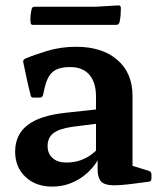

<svg xmlns="http://www.w3.org/2000/svg" viewBox="-20 -679 595 710"><path d="M173 11Q112 11 74 -25Q36 -61 36 -118Q36 -181 82 -216.5Q128 -252 223 -262L351 -276L349 -223L247 -210Q199 -203 177.5 -186.5Q156 -170 156 -139Q156 -111 174.5 -94.5Q193 -78 225 -78Q256 -78 279.5 -87Q303 -96 318.5 -108Q334 -120 340 -127L352 -115Q349 -97 334.5 -75.5Q320 -54 296.5 -34Q273 -14 241.5 -1.5Q210 11 173 11ZM335 -322Q335 -374 310.5 -402.5Q286 -431 240 -431Q218 -431 199.5 -426Q181 -421 167.5 -405.5Q154 -390 146 -358L139 -327Q136 -318 127 -318H104Q94 -318 93 -328Q85 -359 78.5 -389.5Q72 -420 66 -449Q64 -457 73 -462Q103 -475 153.5 -490.5Q204 -506 262 -506Q358 -506 414 -457.5Q470 -409 470 -325V-162H335ZM470 -162V-38L450 -72L531 -47Q540 -44 540 -34V-18Q540 -8 530 -7L476 0Q424 7 394.5 6Q365 5 353 -9Q341 -23 341 -53V-101L335 -109V-162ZM97 -645Q98 -654 108 -654H332L417 -659Q426 -660 427 -650Q427 -637 426 -623.5Q425 -610 422 -597Q419 -587 410 -587H102Q93 -587 93 -597Q92 -609 93 -621Q94 -633 97 -645Z"/></svg>

Font: Hahmlet SemiBold
Style: Regular
Weight: 600
Version: Version 1.002